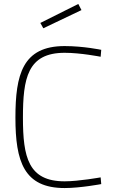

<svg xmlns="http://www.w3.org/2000/svg" viewBox="-20 -942 577 971"><path d="M489 -45C489 -45 378 -25 307 -25C123 -25 96 -147 96 -347C96 -546 119 -675 307 -675C388 -675 489 -655 489 -655L492 -690C492 -690 402 -709 307 -709C94 -709 58 -565 58 -347C58 -125 101 9 307 9C386 9 492 -11 492 -11ZM184 -826 199 -799 392 -891 376 -922Z"/></svg>

Font: TitilliumText22L
Style: 1 wt
Weight: 100
Designer: Campivisivi
Foundry: Campivisivi
Version: 1.000